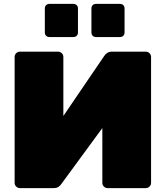

<svg xmlns="http://www.w3.org/2000/svg" viewBox="-20 -965 850 985"><path d="M82 0Q71 0 63 -8Q55 -16 55 -27V-673Q55 -684 63 -692Q71 -700 82 -700H278Q289 -700 297 -692Q305 -684 305 -673V-370L514 -677Q521 -688 531 -694Q541 -700 555 -700H728Q739 -700 747 -692Q755 -684 755 -673V-27Q755 -16 747 -8Q739 0 728 0H532Q521 0 513 -8Q505 -16 505 -27V-308L296 -23Q290 -14 281 -7Q272 0 255 0ZM472 -775Q462 -775 455.5 -781.5Q449 -788 449 -798V-922Q449 -932 455.5 -938.5Q462 -945 472 -945H596Q606 -945 612.5 -938.5Q619 -932 619 -922V-798Q619 -788 612.5 -781.5Q606 -775 596 -775ZM233 -775Q223 -775 216.5 -781.5Q210 -788 210 -798V-922Q210 -932 216.5 -938.5Q223 -945 233 -945H357Q367 -945 373.5 -938.5Q380 -932 380 -922V-798Q380 -788 373.5 -781.5Q367 -775 357 -775Z"/></svg>

Font: Rubik Light Black
Style: Regular
Weight: 900
Version: Version 2.104